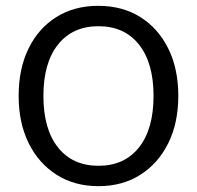

<svg xmlns="http://www.w3.org/2000/svg" viewBox="-20 -624 676 659"><path d="M317 -604Q400 -604 461.5 -565.5Q523 -527 557.5 -457.5Q592 -388 592 -295Q592 -202 557.5 -132.5Q523 -63 461.5 -24Q400 15 318 15Q236 15 174.5 -24Q113 -63 78.5 -132.5Q44 -202 44 -295Q44 -388 78 -457.5Q112 -527 173.5 -565.5Q235 -604 317 -604ZM318 -534Q229 -534 179 -471Q129 -408 129 -295Q129 -181 179 -118Q229 -55 318 -55Q407 -55 457 -118Q507 -181 507 -295Q507 -408 457 -471Q407 -534 318 -534Z"/></svg>

Font: Podkova
Style: Regular
Weight: 400
Designer: Ilya Yudin
Foundry: Cyreal (www.cyreal.org)
Version: Version 2.103